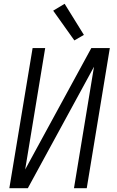

<svg xmlns="http://www.w3.org/2000/svg" viewBox="-20 -987 616 1007"><path d="M29 0H126L473 -637L368 0H435L556 -735H459L112 -98L217 -735H151ZM370 -775 420 -804 319 -967 259 -931Z"/></svg>

Font: Iosevka Sparkle Light
Style: Italic
Weight: 300
Italic angle: -9°
Designer: Belleve Invis
Foundry: Belleve Invis
Version: Version 4.5.0; ttfautohint (v1.8.3)